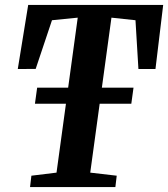

<svg xmlns="http://www.w3.org/2000/svg" viewBox="-20 -763 686 783"><path d="M102.5 0 108 -46.5 210.5 -59 297 -691 192 -680.5 125.5 -482 52.5 -481.5 95 -743H645.5L614 -481.5H544.5L532.5 -680.5L434.5 -691L348 -59L456 -46.5L450.5 0ZM122.5 -340 131.5 -405.5H524.5L515.5 -340Z"/></svg>

Font: Merriweather 24pt SemiCondensed
Style: Bold Italic
Weight: 700
Width: 4
Italic angle: -7.8°
Designer: Eben Sorkin
Foundry: Eben Sorkin
Version: Version 2.101